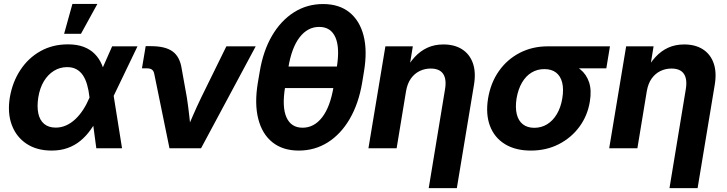

<svg xmlns="http://www.w3.org/2000/svg" viewBox="-20 -760 3726 984"><path d="M244.6 11.7Q168.5 11.7 115.7 -23.4Q63 -58.6 40.3 -119.9Q17.6 -181.2 30.3 -260.3Q43.9 -339.8 84.5 -401.4Q125 -462.9 187.3 -497.8Q249.5 -532.7 328.1 -532.7Q374.5 -532.7 408.7 -519.8Q442.9 -506.8 465.8 -483.4Q488.8 -460 502.2 -428.2Q515.6 -396.5 521 -358.9H552.2L561.5 -275.4L605.5 0H473.6L438.5 -262.2Q434.6 -297.9 426.3 -326.4Q418 -355 404.5 -374.8Q391.1 -394.5 371.3 -405.3Q351.6 -416 324.2 -416Q287.1 -416 256.3 -397Q225.6 -377.9 204.8 -343.5Q184.1 -309.1 176.3 -261.2Q168.9 -213.9 176.3 -179Q183.6 -144 206.3 -125Q229 -106 265.6 -106Q293.5 -106 318.6 -117.2Q343.8 -128.4 365.7 -148.9Q387.7 -169.4 406 -197.5Q424.3 -225.6 438.5 -259.3L554.7 -522.5H684.6L558.1 -259.3L519 -168H487.8Q468.3 -128.4 444.8 -95.5Q421.4 -62.5 392.3 -38.6Q363.3 -14.6 326.7 -1.5Q290 11.7 244.6 11.7ZM308.6 -586.9 351.1 -739.7H479L395 -586.9Z M848.6 0 770.5 -381.8Q767.6 -396.5 758.8 -403.1Q750 -409.7 733.4 -409.7H707.5L726.6 -523.4H753.9Q827.6 -523.4 864.7 -496.3Q901.9 -469.2 911.1 -408.2L937.5 -261.2Q944.8 -213.9 950 -166.5Q955.1 -119.1 960.4 -70.8H926.8Q947.8 -119.1 968.3 -166.5Q988.8 -213.9 1011.7 -261.2L1140.1 -522.5H1290.5L1010.3 0Z M1511.2 11.7Q1429.2 11.7 1376.2 -30.8Q1323.2 -73.2 1303.5 -151.1Q1283.7 -229 1301.3 -335.4L1311 -392.1Q1328.6 -499 1374 -576.7Q1419.4 -654.3 1486.3 -696.8Q1553.2 -739.3 1635.7 -739.3Q1717.8 -739.3 1770.8 -696.8Q1823.7 -654.3 1843.5 -576.7Q1863.3 -499 1845.2 -392.1L1835.9 -335.4Q1817.9 -229 1772.5 -150.9Q1727.1 -72.8 1660.2 -30.5Q1593.3 11.7 1511.2 11.7ZM1530.8 -105.5Q1589.8 -105.5 1631.1 -158.9Q1672.4 -212.4 1689.5 -315.4L1705.6 -412.1Q1722.7 -515.1 1699 -568.6Q1675.3 -622.1 1615.7 -622.1Q1556.6 -622.1 1515.4 -568.6Q1474.1 -515.1 1457.5 -412.1L1441.4 -315.4Q1424.3 -212.4 1448 -158.9Q1471.7 -105.5 1530.8 -105.5ZM1413.6 -308.6 1432.1 -418.9H1732.4L1713.9 -308.6Z M2061 -293 2012.7 0H1868.2L1955.1 -522.5H2095.7L2073.7 -387.7L2052.2 -390.1Q2076.2 -436 2105.2 -467.5Q2134.3 -499 2170.7 -515.6Q2207 -532.2 2252.4 -532.2Q2309.1 -532.2 2347.9 -507.6Q2386.7 -482.9 2403.3 -436.8Q2419.9 -390.6 2409.2 -325.7L2321.3 204.1H2177.2L2260.7 -302.2Q2269.5 -354 2251.2 -381.3Q2232.9 -408.7 2187 -408.7Q2157.2 -408.7 2130.9 -396Q2104.5 -383.3 2086.2 -357.9Q2067.9 -332.5 2061 -293Z M2700.7 11.7Q2621.6 11.7 2567.6 -21.5Q2513.7 -54.7 2491 -115Q2468.3 -175.3 2481.4 -255.9Q2495.1 -336.9 2537.4 -396.5Q2579.6 -456.1 2644 -489.3Q2708.5 -522.5 2787.1 -522.5H3106L3087.4 -409.7H2866.7L2769 -405.8Q2733.4 -405.8 2704.3 -388.2Q2675.3 -370.6 2655.5 -337.2Q2635.7 -303.7 2627.4 -255.9Q2620.1 -209 2628.4 -175Q2636.7 -141.1 2659.7 -123Q2682.6 -105 2718.3 -105Q2754.4 -105 2783.9 -123Q2813.5 -141.1 2833.7 -175Q2854 -209 2861.8 -255.9Q2869.6 -303.7 2861.1 -337.2Q2852.5 -370.6 2829.6 -388.2Q2806.6 -405.8 2771 -405.8L2777.3 -454.6Q2830.6 -454.6 2876 -442.6Q2921.4 -430.7 2953.4 -405Q2985.4 -379.4 2999 -338.4Q3012.7 -297.4 3002.9 -239.3Q2991.2 -167 2949.5 -110.4Q2907.7 -53.7 2843.8 -21Q2779.8 11.7 2700.7 11.7Z M3294.9 -293 3246.6 0H3102.1L3189 -522.5H3329.6L3307.6 -387.7L3286.1 -390.1Q3310.1 -436 3339.1 -467.5Q3368.2 -499 3404.5 -515.6Q3440.9 -532.2 3486.3 -532.2Q3543 -532.2 3581.8 -507.6Q3620.6 -482.9 3637.2 -436.8Q3653.8 -390.6 3643.1 -325.7L3555.2 204.1H3411.1L3494.6 -302.2Q3503.4 -354 3485.1 -381.3Q3466.8 -408.7 3420.9 -408.7Q3391.1 -408.7 3364.7 -396Q3338.4 -383.3 3320.1 -357.9Q3301.8 -332.5 3294.9 -293Z"/></svg>

Font: Inter 28pt
Style: Bold Italic
Weight: 700
Italic angle: -9.3988°
Designer: Rasmus Andersson
Foundry: rsms
Version: Version 4.001;git-66647c0bb